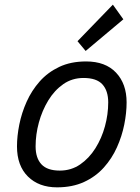

<svg xmlns="http://www.w3.org/2000/svg" viewBox="-20 -794 600 825"><path d="M225 11Q147 11 100 -35.5Q53 -82 53 -165Q53 -209 63 -259Q73 -309 94.5 -357Q116 -405 150.5 -444Q185 -483 234.5 -506.5Q284 -530 350 -530Q433 -530 478.5 -482Q524 -434 524 -354Q524 -309 514 -259Q504 -209 482.5 -161Q461 -113 426 -74Q391 -35 341 -12Q291 11 225 11ZM237 -61Q286 -61 324.5 -87.5Q363 -114 390 -157Q417 -200 431 -251.5Q445 -303 445 -354Q445 -404 420 -431.5Q395 -459 339 -459Q290 -459 252 -432.5Q214 -406 187.5 -362.5Q161 -319 147 -267.5Q133 -216 133 -165Q133 -115 158 -88Q183 -61 237 -61ZM348 -575 313 -617 465 -774 510 -711Z"/></svg>

Font: Ubuntu Sans Mono
Style: Italic
Weight: 400
Italic angle: -13.5°
Monospace: yes
Designer: Dalton Maag Ltd
Foundry: Dalton Maag Ltd
Version: Version 1.006